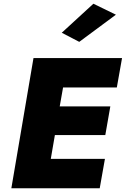

<svg xmlns="http://www.w3.org/2000/svg" viewBox="-20 -1012 676 1032"><path d="M603 -933 482 -992 312 -836 406 -787ZM275 -286H546L573 -440H301L319 -542H608L636 -700H346H291H160L41 0H170H226H516L544 -158H253Z"/></svg>

Font: Jost* 800 Heavy Italic
Style: Italic
Weight: 800
Italic angle: -10°
Version: Version 3.200; ttfautohint (v0.97) -l 8 -r 50 -G 200 -x 14 -